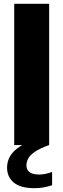

<svg xmlns="http://www.w3.org/2000/svg" viewBox="-20 -760 332 1006"><path d="M54.5 0V-740H237.5V0ZM161.5 226Q88 226 52.5 196.8Q17 167.5 17 118Q17 86 33 58.2Q49 30.5 86.2 6.2Q123.5 -18 187.5 -39.5L237.5 0Q189 17.5 163.2 35Q137.5 52.5 128 70.5Q118.5 88.5 118.5 106.5Q118.5 129 134.5 141.8Q150.5 154.5 186 154.5Q200.5 154.5 217 151.2Q233.5 148 253 141V210.5Q233 217 211 221.5Q189 226 161.5 226Z"/></svg>

Font: Encode Sans SC SemiCondensed ExtraBold
Style: Regular
Weight: 800
Width: 4
Designer: Multiple Designers
Foundry: Impallari Type
Version: Version 3.002